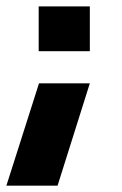

<svg xmlns="http://www.w3.org/2000/svg" viewBox="-41 -461 381 601"><path d="M240.2 -300.8H80.1V-440.9H240.2ZM240.2 -200.2 139.2 120.1H-21L81.1 -200.2Z"/></svg>

Font: Laconic
Style: Bold
Weight: 700
Designer: Robby Woodard
Version: Version 1.000